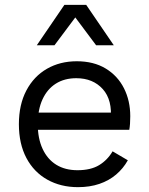

<svg xmlns="http://www.w3.org/2000/svg" viewBox="-20 -763 617 793"><path d="M302 10Q231 10 175.5 -21Q120 -52 89 -110.5Q58 -169 58 -250Q58 -331 89 -389.5Q120 -448 174 -479Q228 -510 297 -510Q367 -510 416.5 -480Q466 -450 492 -398.5Q518 -347 518 -283Q518 -266 517 -252Q516 -238 514 -227H110V-298H479L437 -267Q445 -350 404.5 -395Q364 -440 295 -440Q246 -440 210.5 -417.5Q175 -395 155.5 -352.5Q136 -310 136 -250Q136 -191 156 -148Q176 -105 212.5 -82.5Q249 -60 300 -60Q355 -60 389.5 -81Q424 -102 445 -138L508 -101Q489 -67 459.5 -42Q430 -17 390.5 -3.5Q351 10 302 10ZM450 -576H377L291 -691L205 -576H132L246 -743H336Z"/></svg>

Font: Work Sans
Style: Regular
Weight: 400
Designer: Wei Huang
Foundry: Wei Huang
Version: Version 2.006; ttfautohint (v1.8.1.43-b0c9)